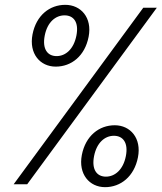

<svg xmlns="http://www.w3.org/2000/svg" viewBox="-20 -762 668 794"><path d="M210.5 -486.5C275 -486.5 331 -530 346.5 -610C362 -689 314.5 -742 250 -742C185.5 -742 130 -699 114.5 -620C99 -540 146 -486.5 210.5 -486.5ZM36.5 0H92.5L628.5 -730H572.5ZM165 -615C176 -671 210 -698.5 247 -698.5C284 -698.5 307 -671 296 -615C285 -558.5 251 -530 214 -530C177 -530 154 -558.5 165 -615ZM318.5 -121.5C303 -42 350 12 414.5 12C479 12 535 -32 550.5 -111.5C566 -190.5 519 -244 454.5 -244C390 -244 334 -200.5 318.5 -121.5ZM369 -116.5C380 -172.5 414 -200.5 451 -200.5C488 -200.5 511.5 -172.5 500.5 -116.5C489.5 -60 455 -31.5 418 -31.5C381 -31.5 358 -60 369 -116.5Z"/></svg>

Font: Monaspace Krypton ExtraLight
Style: Italic
Weight: 200
Italic angle: -11°
Designer: Riley Cran & the Lettermatic Team
Foundry: Lettermatic
Version: Version 1.101 (Monaspace Krypton)